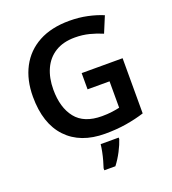

<svg xmlns="http://www.w3.org/2000/svg" viewBox="-165 -846 1063 1190"><g transform="rotate(-20 366.5 -251.5)"><path d="M391 -393H661V-29Q604 -11 540 -0.5Q476 10 400 10Q238 10 147.5 -85.5Q57 -181 57 -358Q57 -469 100.5 -551.5Q144 -634 227 -679Q310 -724 429 -724Q492 -724 548 -712Q604 -700 649 -681L605 -575Q566 -592 521 -603.5Q476 -615 426 -615Q349 -615 296.5 -582.5Q244 -550 217.5 -491.5Q191 -433 191 -356Q191 -238 246 -168.5Q301 -99 419 -99Q455 -99 485 -103Q515 -107 536 -112V-286H391ZM470 71Q460 103 438.5 144.5Q417 186 390 221H317V208Q323 190 330.5 163.5Q338 137 343.5 109.5Q349 82 351 61H470Z"/></g></svg>

Font: Noto Sans Lao UI SemBd
Style: Regular
Weight: 600
Designer: Monotype Design Team
Foundry: Monotype Imaging Inc.
Version: Version 2.000; ttfautohint (v1.8.4.7-5d5b)